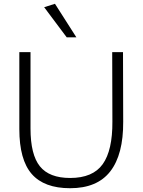

<svg xmlns="http://www.w3.org/2000/svg" viewBox="-20 -985 753 1013"><path d="M572 -710H629L630 -343Q631 -170 562 -81Q493 8 350 8Q213 8 147.5 -67Q82 -142 82 -304V-710H141V-307Q141 -169 190.5 -107.5Q240 -46 350 -46Q470 -46 522 -119Q574 -192 573 -344ZM332 -788 213 -947 270 -965 383 -788Z"/></svg>

Font: Livvic Light
Style: Regular
Weight: 300
Designer: Jacques Le Bailly, Baron von Fonthausen
Version: Version 1.001; ttfautohint (v1.8.2)